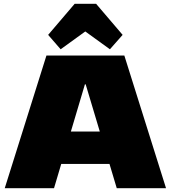

<svg xmlns="http://www.w3.org/2000/svg" viewBox="-20 -993 901 1013"><path d="M225 -700H636L856 0H596L432 -548H428L265 0H5ZM254 -299H607V-128H254ZM234 -809 374 -973H487L627 -809L560 -733L354 -882H506L300 -733Z"/></svg>

Font: Pathway Extreme 28pt Black
Style: Regular
Weight: 900
Designer: Eduardo Rodriguez Tunni
Foundry: Eduardo Rodriguez Tunni
Version: Version 1.001;gftools[0.9.26]